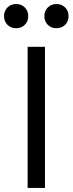

<svg xmlns="http://www.w3.org/2000/svg" viewBox="-45 -932 360 952"><path d="M92 -700H178V0H92ZM35 -792Q9 -792 -8 -809Q-25 -826 -25 -852Q-25 -878 -8 -895Q9 -912 35 -912Q61 -912 78 -895Q95 -878 95 -852Q95 -826 78 -809Q61 -792 35 -792ZM235 -792Q209 -792 192 -809Q175 -826 175 -852Q175 -878 192 -895Q209 -912 235 -912Q261 -912 278 -895Q295 -878 295 -852Q295 -826 278 -809Q261 -792 235 -792Z"/></svg>

Font: NT Somic
Style: Regular
Weight: 400
Designer: Ravid Balaliev — lead type designer, mastering
Michael Voronin — secret advisor, marketing
Ivan Kovalenko — best boy
Foundry: NT Type
Version: Version 0.7